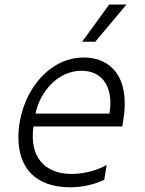

<svg xmlns="http://www.w3.org/2000/svg" viewBox="-20 -802 627 832"><path d="M528.1 -782.3H453.1L335.9 -621.1H392.8ZM343.8 -552.9C175.4 -552.9 59.7 -377.1 59.7 -208.5C59.7 -74.6 132.8 9.6 285.2 9.6C338.1 9.6 392.4 -3.6 431.8 -23.1L442.1 -87.4C402.3 -63.6 343.8 -48.3 290.8 -48.3C172.6 -48.3 106.5 -122.9 125 -253.9H509.9L514.9 -285.2C544 -467.7 459.2 -552.9 343.8 -552.9ZM454.2 -309.7H133.9C153.8 -405.9 231.5 -495.4 333.5 -495.4C427.2 -495.4 472.7 -420.1 454.2 -309.7Z"/></svg>

Font: TID UI Light
Style: Italic
Weight: 300
Italic angle: -9.39999°
Designer: The TID Project Authors
Foundry: Bakken & Bæck
Version: Version 1.001;hotconv 1.0.109;makeotfexe 2.5.65596